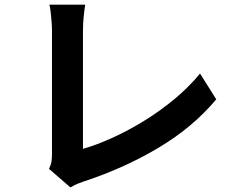

<svg xmlns="http://www.w3.org/2000/svg" viewBox="-20 -781 1040 843"><path d="M195.2 -39.6Q204.2 -58.6 206.2 -72.9Q208.2 -87.1 208.2 -104.6Q208.2 -123.6 208.2 -162.7Q208.2 -201.8 208.2 -253.6Q208.2 -305.3 208.2 -362.1Q208.2 -418.9 208.2 -473.9Q208.2 -529 208.2 -574.2Q208.2 -619.5 208.2 -647.1Q208.2 -666 206.4 -687.1Q204.6 -708.3 202.5 -727.6Q200.3 -747 197 -760.5H354Q349.8 -732.3 347.1 -704.2Q344.3 -676.1 344.3 -647.3Q344.3 -623.3 344.3 -587.6Q344.3 -551.9 344.3 -509.1Q344.3 -466.3 344.3 -420.1Q344.3 -373.9 344.3 -328.9Q344.3 -284 344.3 -244.2Q344.3 -204.5 344.3 -174Q344.3 -143.6 344.3 -127.5Q405.4 -144.9 474.9 -176.6Q544.4 -208.2 614.5 -251.5Q684.5 -294.8 747.3 -347Q810.1 -399.3 858.2 -458.2L929.5 -344.8Q826.5 -221.9 676 -132.3Q525.5 -42.6 348.8 15.4Q338.9 18.8 323.1 24.8Q307.2 30.8 289.5 42.1Z"/></svg>

Font: Noto Sans TC Thin
Style: Regular
Weight: 100
Designer: Ryoko NISHIZUKA 西塚涼子 (kana, bopomofo & ideographs); Paul D. Hunt (Latin, Greek & Cyrillic); Sandoll Communications 산돌커뮤니
Foundry: Adobe
Version: Version 2.004-H2;hotconv 1.0.118;makeotfexe 2.5.65603